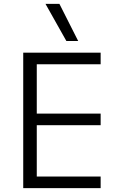

<svg xmlns="http://www.w3.org/2000/svg" viewBox="-20 -972 620 992"><path d="M500 -700V-640H170V-385H500V-325H170V-60H500V0H100V-700ZM215 -952H287L384 -760H323Z"/></svg>

Font: Goli Light
Style: Regular
Weight: 300
Designer: jaikishan Patel
Foundry: MagicType
Version: Version 1.000